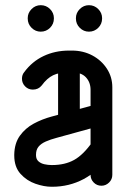

<svg xmlns="http://www.w3.org/2000/svg" viewBox="-20 -716 506 741"><path d="M413.5 -41.2Q413.5 -23.8 400.9 -11.5Q388.2 0.8 371.5 0.8Q354 0.8 341.8 -11.5Q329.5 -23.8 329.5 -41.2V-369.2Q329.5 -398.5 311.4 -417.8Q293.2 -437 257.5 -437H246.5Q208.5 -437 184.9 -425.5Q161.2 -414 141 -386.2Q128.2 -370.2 106.8 -370.2Q89.2 -370.2 77 -382.6Q64.8 -395 64.8 -412.2Q64.8 -427.2 73.2 -437.2Q103.5 -478.5 148 -499.6Q192.5 -520.8 246.5 -520.8H257.5Q301.2 -520.8 336.4 -502Q371.5 -483.2 392.5 -451Q413.5 -418.8 413.5 -379ZM337.2 -169.2Q343.5 -176.5 351.9 -181.2Q360.2 -186 371.5 -186Q388.2 -186 398.5 -173.8Q408.8 -161.5 408.8 -144.2Q408.8 -137 408.8 -130.8Q408.8 -124.5 405 -119Q359.2 -55 303.2 -25.1Q247.2 4.8 180.8 4.8Q180.8 4.8 180.1 4.8Q179.5 4.8 179.5 4.8Q150 4.8 116.6 -6.9Q83.2 -18.5 59.1 -45.1Q35 -71.8 35 -116.2Q35 -117 35 -118Q35 -119 35 -119.2Q35.8 -162.8 56.6 -192Q77.5 -221.2 110 -238.8Q142.5 -256.2 178 -265.8L360.2 -315.5Q363.5 -316.2 365.9 -316.6Q368.2 -317 371.5 -317Q388 -317 400.8 -304.8Q413.5 -292.5 413.5 -275Q413.5 -261 404.4 -249.9Q395.2 -238.8 381.8 -234.5L199 -184.2Q174.8 -177.8 156.6 -169.8Q138.5 -161.8 128.8 -150Q119 -138.2 119 -119.2Q119 -119 119 -118Q119 -117 119 -117Q119 -102 128.2 -93.6Q137.5 -85.2 151.5 -82.1Q165.5 -79 179.5 -79Q179.5 -79 180.1 -79Q180.8 -79 180.8 -79Q230.5 -79 266.1 -98.8Q301.8 -118.5 337.2 -169.2ZM288 -249Q288 -232.2 275.8 -219.8Q263.5 -207.2 246.2 -207.2Q228.8 -207.2 216.5 -219.8Q204.2 -232.2 204.2 -249V-477Q204.2 -494.5 216.5 -506.6Q228.8 -518.8 246.2 -518.8Q263.5 -518.8 275.8 -506.6Q288 -494.5 288 -477ZM273 -646Q273 -666.2 287.9 -681.1Q302.8 -696 323.2 -696Q344.2 -696 359.1 -681.1Q374 -666.2 374 -646V-644.5Q374 -623.5 359.1 -608.6Q344.2 -593.8 323.2 -593.8Q302.8 -593.8 287.9 -608.6Q273 -623.5 273 -644.5ZM87 -646Q87 -666.2 101.9 -681.1Q116.8 -696 137.2 -696Q158.2 -696 173.1 -681.1Q188 -666.2 188 -646V-644.5Q188 -623.5 173.1 -608.6Q158.2 -593.8 137.2 -593.8Q116.8 -593.8 101.9 -608.6Q87 -623.5 87 -644.5Z"/></svg>

Font: Libertine-Super Thin
Style: Regular
Weight: 100
Designer: Bastien Sozeau
Foundry: NBR — Bastien Sozeau
Version: Version 2.003;gftools[0.9.33]